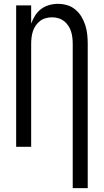

<svg xmlns="http://www.w3.org/2000/svg" viewBox="-20 -763 540 998"><path d="M358 215V-535Q358 -552 356 -568.5Q354 -585 349 -600.5Q344 -616 334.5 -630Q325 -644 312 -654Q299 -664 283 -668.5Q267 -673 250 -673Q233 -673 217 -668.5Q201 -664 188 -654Q175 -644 165.5 -630Q156 -616 151 -600.5Q146 -585 144 -568.5Q142 -552 142 -535V0H64V-735H142V-640Q150 -662 162.5 -682Q175 -702 193.5 -716Q212 -730 235 -736.5Q258 -743 281 -743Q306 -743 329.5 -736Q353 -729 372 -713Q391 -697 403.5 -676Q416 -655 423.5 -631.5Q431 -608 433.5 -583.5Q436 -559 436 -535V215Z"/></svg>

Font: Iosevka Fixed
Style: Regular
Weight: 400
Monospace: yes
Designer: Belleve Invis
Foundry: Belleve Invis
Version: Version 33.2.4